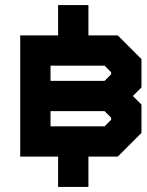

<svg xmlns="http://www.w3.org/2000/svg" viewBox="-20 -620 580 760"><path d="M210 -600H330V-480H446L540 -386V-274L506 -240L540 -206V-94L446 0H330V120H210V0H60V-480H210ZM180 -360V-300H394L420 -326V-334L394 -360ZM180 -180V-120H394L420 -146V-154L394 -180Z"/></svg>

Font: SOV_raksil
Style: Book
Weight: 400
Version: Version 1.00